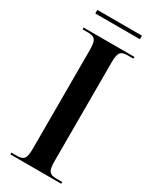

<svg xmlns="http://www.w3.org/2000/svg" viewBox="-210 -879 759 936"><g transform="rotate(30 169.5 -411.0)"><path d="M27 0V-10H61Q87 -10 97.5 -23Q108 -36 108 -77V-636Q108 -677 97.5 -690.5Q87 -704 61 -704H27V-714H313V-704H278Q251 -704 240.5 -690.5Q230 -677 230 -636V-77Q230 -36 240.5 -23Q251 -10 278 -10H313V0ZM42 -802V-822H293V-802Z"/></g></svg>

Font: Noto Serif Display Condensed SemiBold
Style: Regular
Weight: 600
Width: 3
Designer: Monotype Design Team
Foundry: Monotype Imaging Inc.
Version: Version 2.009